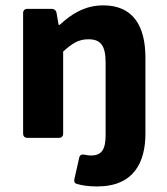

<svg xmlns="http://www.w3.org/2000/svg" viewBox="-20 -504 611 702"><path d="M262.7 168.9C280.3 173.8 302.7 177.7 335 177.7C469.7 177.7 511.7 88.9 511.7 -15.6V-293C511.7 -410.2 465.8 -484.4 357.4 -484.4C289.1 -484.4 239.3 -451.2 198.2 -413.1H194.3L186.5 -458C184.6 -466.8 177.7 -471.7 168.9 -471.7H80.1C70.3 -471.7 64.5 -465.8 64.5 -456.1V-15.6C64.5 -5.9 70.3 0 80.1 0H195.3C205.1 0 210.9 -5.9 210.9 -15.6V-315.4C243.2 -344.7 266.6 -360.4 302.7 -360.4C346.7 -360.4 366.2 -339.8 366.2 -274.4V-11.7C366.2 42 352.5 64.5 312.5 64.5C303.7 64.5 296.9 63.5 289.1 61.5C278.3 59.6 271.5 62.5 269.5 73.2L252 150.4C250 160.2 252.9 167 262.7 168.9Z"/></svg>

Font: Ed Sans Neue
Style: Bold
Weight: 700
Designer: Stephen Hutchings
Version: Version 1.004;PS 001.004;hotconv 1.0.88;makeotf.lib2.5.64775